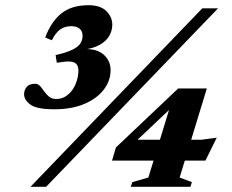

<svg xmlns="http://www.w3.org/2000/svg" viewBox="-20 -717 889 737"><path d="M97 0 756.5 -685H817L157 0ZM198 -476 193.5 -505.5Q235 -515 257.5 -526Q280 -537 288.5 -550.2Q297 -563.5 297 -579.5Q297 -597.5 285.2 -607Q273.5 -616.5 254 -616.5Q228.5 -616.5 210.8 -603.8Q193 -591 179 -562.5L153.5 -573Q176 -633.5 215.2 -665.2Q254.5 -697 319.5 -697Q366 -697 388.5 -674.2Q411 -651.5 411 -622Q411 -600 399.8 -580Q388.5 -560 363.8 -545.5Q339 -531 299.5 -526.5L300 -528.5Q351 -531 377.8 -507.5Q404.5 -484 404.5 -448Q404.5 -407 378.2 -372.8Q352 -338.5 303.5 -318Q255 -297.5 188.5 -297.5Q121 -297.5 96.8 -315.5Q72.5 -333.5 72.5 -355Q72.5 -372 82.8 -383.8Q93 -395.5 114.5 -395.5Q126 -395.5 133.8 -386.8Q141.5 -378 149.5 -366.5Q157.5 -355 168.2 -346Q179 -337 196 -337Q216 -337 231.8 -347Q247.5 -357 258.5 -373Q269.5 -389 275.2 -408.5Q281 -428 281 -447.5Q281 -468.5 266 -476.5Q251 -484.5 215 -478.5ZM642.5 -339.5 666.5 -330.5 471.5 -146 469.5 -180.5H752.5L812 -188.5L768.5 -100.5H410L425 -151L664 -377.5H774L669.5 -35.5L716.5 -18L711 0H482L488 -18L549.5 -35.5Z"/></svg>

Font: Newsreader 36pt ExtraBold
Style: Italic
Weight: 800
Italic angle: -17°
Designer: Hugues Gentile
Foundry: Production Type
Version: Version 1.003